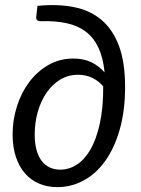

<svg xmlns="http://www.w3.org/2000/svg" viewBox="-20 -743 566 769"><path d="M130 -719.5Q211.5 -727.5 276.5 -714.5Q341.5 -701.5 387 -662.8Q432.5 -624 456.8 -558.2Q481 -492.5 481 -395Q481 -298 459.2 -223Q437.5 -148 400.5 -97Q363.5 -46 314.2 -19.8Q265 6.5 210 6.5Q170.5 6.5 137.5 -7.2Q104.5 -21 80.8 -47.8Q57 -74.5 43.8 -114Q30.5 -153.5 30.5 -205.5Q30.5 -262.5 47.8 -317Q65 -371.5 96.8 -414Q128.5 -456.5 173.5 -482.5Q218.5 -508.5 274 -508.5Q314 -508.5 344.8 -494.2Q375.5 -480 399 -453Q393 -511.5 374.5 -551.5Q356 -591.5 324.2 -615.8Q292.5 -640 247.2 -650Q202 -660 143 -658Q131.5 -658 127.8 -663.2Q124 -668.5 125.5 -678.5ZM221 -63.5Q255.5 -63.5 286.8 -83Q318 -102.5 341.8 -143.2Q365.5 -184 379.5 -246.8Q393.5 -309.5 393.5 -396L394.5 -395.5Q377.5 -417 351.5 -430.2Q325.5 -443.5 292.5 -443.5Q252.5 -443.5 220.5 -423.8Q188.5 -404 166 -371Q143.5 -338 131.2 -294.8Q119 -251.5 119 -204.5Q119 -168 126.5 -141.5Q134 -115 147.5 -97.8Q161 -80.5 179.8 -72Q198.5 -63.5 221 -63.5Z"/></svg>

Font: Lato
Style: Italic
Weight: 400
Italic angle: -7°
Designer: Lukasz Dziedzic
Foundry: tyPoland Lukasz Dziedzic
Version: Version 2.007; 2014-02-27